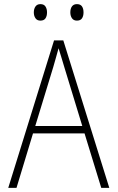

<svg xmlns="http://www.w3.org/2000/svg" viewBox="-20 -911 570 931"><path d="M20 0 242 -715H287L510 0H471L390 -264H140L60 0ZM238 -585 151 -300H379L292 -585Q286 -607 278.5 -630Q271 -653 264 -677Q258 -654 251 -630.5Q244 -607 238 -585ZM353 -811Q337 -811 329 -822.5Q321 -834 321 -851Q321 -869 329 -880Q337 -891 353 -891Q370 -891 377.5 -880Q385 -869 385 -851Q385 -833 377.5 -822Q370 -811 353 -811ZM176 -811Q160 -811 152 -822.5Q144 -834 144 -851Q144 -868 152 -879.5Q160 -891 176 -891Q193 -891 200.5 -879.5Q208 -868 208 -851Q208 -833 200.5 -822Q193 -811 176 -811Z"/></svg>

Font: Noto Sans Mono Condensed ExtraLight
Style: Regular
Weight: 200
Width: 3
Designer: Monotype Design Team
Foundry: Monotype Imaging Inc.
Version: Version 2.014; ttfautohint (v1.8.4.7-5d5b)